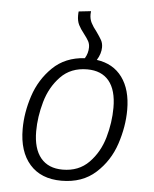

<svg xmlns="http://www.w3.org/2000/svg" viewBox="-53 -787 676 843"><g transform="rotate(5 284.5 -365.5)"><path d="M510 -324Q510 -250 484.5 -173Q459 -96 400 -42.5Q341 11 249 11Q159 11 109.5 -45Q60 -101 60 -201Q60 -273 84.5 -347.5Q109 -422 164 -475.5Q219 -529 305 -534Q319 -557 319 -583Q319 -598 312.5 -610Q306 -622 292 -640Q276 -660 267.5 -677Q259 -694 259 -718Q259 -730 260 -736L314 -742Q313 -737 313 -728Q313 -707 321.5 -690.5Q330 -674 346 -654Q361 -633 368.5 -619.5Q376 -606 376 -588Q376 -560 358 -531Q431 -521 470.5 -467Q510 -413 510 -324ZM449 -328Q449 -406 416 -446Q383 -486 320 -486Q248 -486 203 -439.5Q158 -393 139 -326Q120 -259 120 -196Q120 -119 153.5 -78.5Q187 -38 250 -38Q321 -38 366 -84Q411 -130 430 -196.5Q449 -263 449 -328Z"/></g></svg>

Font: FiraGO Light
Style: Italic
Weight: 300
Italic angle: -8°
Designer: bBox Type GmbH
Foundry: bBox Type GmbH
Version: Version 1.001